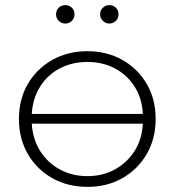

<svg xmlns="http://www.w3.org/2000/svg" viewBox="-20 -726 683 750"><path d="M321 -526Q398 -526 458 -492Q518 -458 553 -398.5Q588 -339 588 -261Q588 -184 553 -124Q518 -64 458 -30Q398 4 322 4Q245 4 184.5 -30Q124 -64 89 -124Q54 -184 54 -261Q54 -339 89 -398.5Q124 -458 184.5 -492Q245 -526 321 -526ZM321 -484Q262 -484 214 -459Q166 -434 137 -388Q108 -342 104 -281H538Q535 -342 505.5 -388Q476 -434 428.5 -459Q381 -484 321 -484ZM321 -38Q381 -38 428.5 -64Q476 -90 505.5 -136Q535 -182 538 -243H104Q108 -182 137 -136Q166 -90 214 -64Q262 -38 321 -38ZM407 -634Q393 -634 382 -644.5Q371 -655 371 -670Q371 -686 382 -696Q393 -706 407 -706Q422 -706 432.5 -696Q443 -686 443 -670Q443 -655 432.5 -644.5Q422 -634 407 -634ZM235 -634Q220 -634 209.5 -644.5Q199 -655 199 -670Q199 -686 209.5 -696Q220 -706 235 -706Q250 -706 260.5 -696Q271 -686 271 -670Q271 -655 260.5 -644.5Q250 -634 235 -634Z"/></svg>

Font: Montserrat Z Light
Style: Regular
Weight: 300
Designer: Julieta Ulanovsky
Foundry: Julieta Ulanovsky
Version: Version 8.000